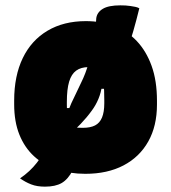

<svg xmlns="http://www.w3.org/2000/svg" viewBox="-20 -638 640 718"><path d="M501 -607Q490 -562 478.5 -522Q467 -482 454.5 -447.5Q442 -413 426 -381L398 -306H347L361 -317Q358 -292 348 -268Q338 -244 323 -224Q305 -199 282 -175Q259 -151 236 -135Q248 -122 254.5 -107Q261 -92 265 -78Q269 -64 268 -50.5Q267 -37 263.5 -24.5Q260 -12 252 -1Q234 33 210.5 46.5Q187 60 148 60Q134 60 121 58Q108 56 96.5 51.5Q85 47 75 41.5Q65 36 55 29Q74 16 89.5 1.5Q105 -13 117.5 -29Q130 -45 139 -61L216 -234H263L234 -221Q240 -237 247 -252.5Q254 -268 263 -286Q272 -304 283 -328Q292 -346 299 -364.5Q306 -383 312 -404Q317 -421 321 -439Q325 -457 328 -477Q332 -499 335.5 -522.5Q339 -546 340 -570Q343 -592 364.5 -605Q386 -618 430 -618Q440 -618 449.5 -617.5Q459 -617 468 -615.5Q477 -614 485.5 -612.5Q494 -611 501 -607ZM301 -559Q359 -559 407.5 -540.5Q456 -522 491.5 -484.5Q527 -447 547 -391.5Q567 -336 567 -261V-247Q567 -167 534.5 -109Q502 -51 442 -19.5Q382 12 299 12Q241 12 192 -4.5Q143 -21 107.5 -53.5Q72 -86 52.5 -134.5Q33 -183 33 -248V-262Q33 -354 65 -420.5Q97 -487 157.5 -523Q218 -559 301 -559ZM311 -387Q283 -387 265 -374Q247 -361 238.5 -332.5Q230 -304 230 -257V-246Q230 -221 232 -201Q234 -181 238 -166Q249 -163 260.5 -161.5Q272 -160 290 -160Q318 -160 335.5 -169Q353 -178 361.5 -198.5Q370 -219 370 -252V-263Q370 -301 367.5 -328.5Q365 -356 358 -381Q348 -384 337.5 -385.5Q327 -387 311 -387Z"/></svg>

Font: Recursive Casual Black
Style: Regular
Weight: 900
Version: Version 1.047